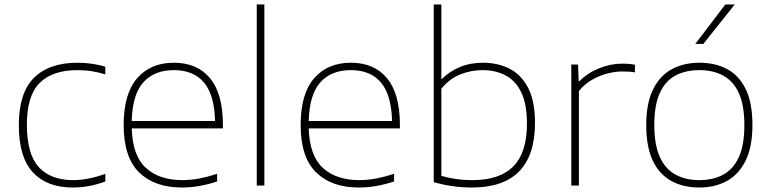

<svg xmlns="http://www.w3.org/2000/svg" viewBox="-20 -828 3442 857"><path d="M304 9Q190 9 127 -58.5Q64 -126 64 -270Q64 -413.5 131.8 -480.8Q199.5 -548 326 -548Q357.5 -548 390 -543.5Q422.5 -539 450 -530V-496Q421 -505 390.8 -510Q360.5 -515 326 -515Q214.5 -515 157.2 -458Q100 -401 100 -272Q100 -140 153.2 -82Q206.5 -24 307 -24Q338 -24 373 -30.5Q408 -37 450 -52V-18Q378 9 304 9Z M792 9Q670 9 601 -58.5Q532 -126 532 -270Q532 -409.5 592.2 -478.8Q652.5 -548 756 -548Q860.5 -548 917.8 -478.5Q975 -409 975 -270V-255H568Q571.5 -133 631.2 -78.5Q691 -24 794 -24Q831 -24 869 -31.2Q907 -38.5 949 -52V-18Q908 -4.5 869.5 2.2Q831 9 792 9ZM756 -515Q668.5 -515 619.8 -460.5Q571 -406 568 -288H940Q937 -405 890.2 -460Q843.5 -515 756 -515Z M1126 0V-808H1160V0Z M1582 9Q1460 9 1391 -58.5Q1322 -126 1322 -270Q1322 -409.5 1382.2 -478.8Q1442.5 -548 1546 -548Q1650.5 -548 1707.8 -478.5Q1765 -409 1765 -270V-255H1358Q1361.5 -133 1421.2 -78.5Q1481 -24 1584 -24Q1621 -24 1659 -31.2Q1697 -38.5 1739 -52V-18Q1698 -4.5 1659.5 2.2Q1621 9 1582 9ZM1546 -515Q1458.5 -515 1409.8 -460.5Q1361 -406 1358 -288H1730Q1727 -405 1680.2 -460Q1633.5 -515 1546 -515Z M2086 9Q2000 9 1916 -15V-808H1950V-476H1953Q1985.5 -509 2032 -528.5Q2078.5 -548 2136 -548Q2201.5 -548 2254 -521.5Q2306.5 -495 2337.2 -436Q2368 -377 2368 -280Q2368 9 2086 9ZM2090 -24Q2210 -24 2271 -85.2Q2332 -146.5 2332 -276Q2332 -365 2306 -417.2Q2280 -469.5 2235.2 -492.2Q2190.5 -515 2134 -515Q2082.5 -515 2034.2 -495.8Q1986 -476.5 1950 -432V-43Q1977 -35 2012.5 -29.5Q2048 -24 2090 -24Z M2530 0V-540H2560L2563 -466H2567Q2601.5 -502 2653.8 -523Q2706 -544 2757 -544Q2773 -544 2785.8 -543Q2798.5 -542 2814 -539V-505Q2800.5 -507.5 2786.8 -508.2Q2773 -509 2757 -509Q2727.5 -509 2692.2 -500.2Q2657 -491.5 2623.2 -472.2Q2589.5 -453 2564 -422V0Z M3101.5 9Q3030.5 9 2977.2 -19.8Q2924 -48.5 2894.2 -110Q2864.5 -171.5 2864.5 -270Q2864.5 -366.5 2894.5 -428Q2924.5 -489.5 2978 -518.8Q3031.5 -548 3101.5 -548Q3172.5 -548 3225.8 -519.5Q3279 -491 3308.8 -429.8Q3338.5 -368.5 3338.5 -270Q3338.5 -173.5 3308.5 -111.8Q3278.5 -50 3225 -20.5Q3171.5 9 3101.5 9ZM3101.5 -24Q3162.5 -24 3207.8 -48.2Q3253 -72.5 3277.8 -126.5Q3302.5 -180.5 3302.5 -269Q3302.5 -358.5 3277.8 -412.5Q3253 -466.5 3207.8 -490.8Q3162.5 -515 3101.5 -515Q3040.5 -515 2995.2 -491Q2950 -467 2925.2 -413.2Q2900.5 -359.5 2900.5 -271Q2900.5 -181.5 2925.2 -127.2Q2950 -73 2995.2 -48.5Q3040.5 -24 3101.5 -24ZM3083.5 -632 3217.5 -808H3259.5L3119.5 -632Z"/></svg>

Font: Encode Sans Expanded Thin
Style: Regular
Weight: 100
Width: 7
Designer: Multiple Designers
Foundry: Impallari Type
Version: Version 3.000; ttfautohint (v1.8.3) -l 8 -r 50 -G 200 -x 14 